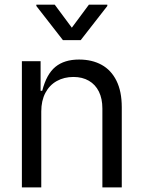

<svg xmlns="http://www.w3.org/2000/svg" viewBox="-20 -810 621 830"><path d="M158.4 0H74.6V-545.5H155.5V-417.6H162.6Q181.1 -489.7 219.6 -521.1Q258.2 -552.6 321.7 -552.6Q377.8 -552.6 419.2 -529.8Q460.6 -507.1 483.5 -460.9Q506.4 -414.8 506.4 -346.6V0H422.6V-340.9Q422.6 -383.5 407.5 -414.1Q392.4 -444.6 364.2 -460.9Q335.9 -477.3 297.6 -477.3Q257.1 -477.3 225.5 -459.7Q193.9 -442.1 176.1 -408.4Q158.4 -374.6 158.4 -328.1ZM137.1 -789.8H216.6L290.5 -690.3L364.3 -789.8H443.9V-784.1L328.8 -636.4H252.1L137.1 -784.1Z"/></svg>

Font: Riot Sans
Style: Regular
Weight: 400
Designer: Rasmus Andersson
Foundry: rsms
Version: Version 4.001